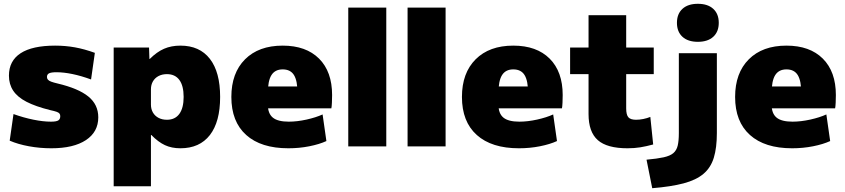

<svg xmlns="http://www.w3.org/2000/svg" viewBox="-20 -770 4443 1010"><path d="M250 10Q190 10 132.5 -0.5Q75 -11 31 -30L51 -170Q104 -151 155.5 -140.5Q207 -130 248 -130Q276 -130 286.5 -136.5Q297 -143 297 -159Q297 -167 293 -172.5Q289 -178 277.5 -182Q266 -186 243 -191Q167 -210 119.5 -234.5Q72 -259 49.5 -293Q27 -327 27 -372Q27 -450 88.5 -490Q150 -530 270 -530Q324 -530 374 -521Q424 -512 479 -492L459 -352Q407 -371 361 -380.5Q315 -390 277 -390Q250 -390 238.5 -384.5Q227 -379 227 -365Q227 -357 232 -351Q237 -345 249 -340.5Q261 -336 282 -331Q337 -318 377.5 -301Q418 -284 444.5 -262.5Q471 -241 484 -213.5Q497 -186 497 -153Q497 -76 432 -33Q367 10 250 10Z M929 -530Q1030 -530 1084 -460.5Q1138 -391 1138 -260Q1138 -129 1084 -59.5Q1030 10 929 10Q883 10 847.5 -6.5Q812 -23 776 -60H774V210H578V-520H764L766 -460H768Q805 -497 843 -513.5Q881 -530 929 -530ZM858 -380Q833 -380 814 -370Q795 -360 784.5 -342Q774 -324 774 -300V-220Q774 -196 784.5 -178Q795 -160 814 -150Q833 -140 858 -140Q901 -140 923.5 -171Q946 -202 946 -260Q946 -319 923.5 -349.5Q901 -380 858 -380Z M1497 10Q1353 10 1275 -60Q1197 -130 1197 -260Q1197 -386 1269 -458Q1341 -530 1467 -530Q1590 -530 1658.5 -461.5Q1727 -393 1727 -270Q1727 -252 1726 -230Q1725 -208 1723 -200H1307V-315H1568L1545 -280Q1545 -345 1526.5 -375Q1508 -405 1467 -405Q1427 -405 1408 -375Q1389 -345 1389 -280V-220Q1389 -173 1415 -151.5Q1441 -130 1499 -130Q1543 -130 1592.5 -141Q1642 -152 1677 -168L1697 -28Q1660 -11 1607 -0.5Q1554 10 1497 10Z M1812 0V-730H2012V0Z M2124 0V-730H2324V0Z M2710 10Q2566 10 2488 -60Q2410 -130 2410 -260Q2410 -386 2482 -458Q2554 -530 2680 -530Q2803 -530 2871.5 -461.5Q2940 -393 2940 -270Q2940 -252 2939 -230Q2938 -208 2936 -200H2520V-315H2781L2758 -280Q2758 -345 2739.5 -375Q2721 -405 2680 -405Q2640 -405 2621 -375Q2602 -345 2602 -280V-220Q2602 -173 2628 -151.5Q2654 -130 2712 -130Q2756 -130 2805.5 -141Q2855 -152 2890 -168L2910 -28Q2873 -11 2820 -0.5Q2767 10 2710 10Z M3281 10Q3173 10 3124.5 -33Q3076 -76 3076 -170V-380H2979V-520H3076V-690H3274V-520H3419V-380H3274V-200Q3274 -166 3285.5 -153Q3297 -140 3326 -140Q3344 -140 3364 -144Q3384 -148 3401 -155L3416 -10Q3379 0 3348 5Q3317 10 3281 10Z M3381 70Q3437 65 3471 57.5Q3505 50 3522 35.5Q3539 21 3545 -4Q3551 -29 3551 -70V-490H3751V-70Q3751 7 3735 59.5Q3719 112 3680.5 144.5Q3642 177 3576 194.5Q3510 212 3411 220ZM3651 -550Q3599 -550 3570 -576.5Q3541 -603 3541 -650Q3541 -697 3570 -723.5Q3599 -750 3651 -750Q3703 -750 3732 -723.5Q3761 -697 3761 -650Q3761 -603 3732 -576.5Q3703 -550 3651 -550Z M4147 10Q4003 10 3925 -60Q3847 -130 3847 -260Q3847 -386 3919 -458Q3991 -530 4117 -530Q4240 -530 4308.5 -461.5Q4377 -393 4377 -270Q4377 -252 4376 -230Q4375 -208 4373 -200H3957V-315H4218L4195 -280Q4195 -345 4176.5 -375Q4158 -405 4117 -405Q4077 -405 4058 -375Q4039 -345 4039 -280V-220Q4039 -173 4065 -151.5Q4091 -130 4149 -130Q4193 -130 4242.5 -141Q4292 -152 4327 -168L4347 -28Q4310 -11 4257 -0.5Q4204 10 4147 10Z"/></svg>

Font: M PLUS 2 Thin Black
Style: Regular
Weight: 900
Version: Version 1.001